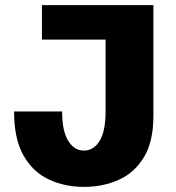

<svg xmlns="http://www.w3.org/2000/svg" viewBox="-20 -720 690 751"><path d="M308 11Q233 11 171 -18Q109 -47 72 -111.8Q35 -176.5 35 -284H223Q223 -207.5 246.8 -169.2Q270.5 -131 308 -131Q346.5 -131 369.8 -169.2Q393 -207.5 393 -284V-565H144V-700H580V-266Q580 -167.5 543.8 -106.5Q507.5 -45.5 445.8 -17.2Q384 11 308 11Z"/></svg>

Font: Trispace ExtraBold
Style: Regular
Weight: 800
Designer: Tyler Finck
Foundry: Etcetera Type Company
Version: Version 1.210; ttfautohint (v1.8.3)